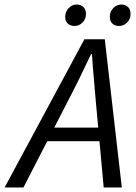

<svg xmlns="http://www.w3.org/2000/svg" viewBox="-71 -830 601 850"><path d="M-50.6 0 302.8 -656.3H392.9L468.3 0H388.1L353.5 -377Q349.4 -429.3 344.5 -482Q339.7 -534.7 336.1 -590.4H332.1Q305.8 -534.3 280.4 -482.7Q255 -431.1 226.7 -377L32.8 0ZM106.5 -204.9 121.8 -265.2H409.8L395.8 -204.9ZM258.4 -715Q240.5 -715 229.1 -725.6Q217.7 -736.3 217.7 -755.7Q217.7 -778.2 232.8 -794Q248 -809.9 268.8 -809.9Q286.7 -809.9 298.1 -799Q309.6 -788.1 309.6 -767.9Q309.6 -745.9 294.4 -730.4Q279.2 -715 258.4 -715ZM455.9 -715Q438 -715 426.6 -725.6Q415.2 -736.3 415.2 -755.7Q415.2 -778.2 430.3 -794Q445.5 -809.9 466.3 -809.9Q484.2 -809.9 495.6 -799Q507 -788.1 507 -767.9Q507 -745.9 491.9 -730.4Q476.7 -715 455.9 -715Z"/></svg>

Font: Source Sans 3 VF
Style: Italic
Weight: 200
Italic angle: -11°
Designer: Paul D. Hunt
Foundry: Adobe Systems Incorporated
Version: Version 3.042;hotconv 1.0.118;makeotfexe 2.5.65603